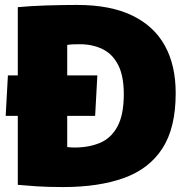

<svg xmlns="http://www.w3.org/2000/svg" viewBox="-20 -751 760 777"><path d="M236 6Q173 6 128.5 3Q84 0 52 -3V-722Q105 -727 168.5 -729Q232 -731 293 -731Q426 -731 514.5 -688.5Q603 -646 647 -566.5Q691 -487 691 -374Q691 -233 637 -150Q583 -67 481 -30.5Q379 6 236 6ZM282 -154Q340 -154 385 -173Q430 -192 455.5 -239.5Q481 -287 481 -370Q481 -444 458 -488.5Q435 -533 394.5 -552.5Q354 -572 303 -572Q287 -572 274.5 -571.5Q262 -571 252 -569V-156Q257 -155 266 -154.5Q275 -154 282 -154ZM3 -282 12 -446H374L365 -282Z"/></svg>

Font: Murecho Thin Black
Style: Regular
Weight: 900
Version: Version 1.010